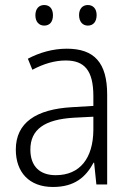

<svg xmlns="http://www.w3.org/2000/svg" viewBox="-20 -735 523 765"><path d="M121 -674C121 -649 135 -633 156 -633C178 -633 191 -648 191 -674C191 -700 178 -715 156 -715C135 -715 121 -700 121 -674ZM295 -675C295 -649 309 -633 330 -633C352 -633 365 -649 365 -675C365 -700 351 -715 330 -715C309 -715 295 -700 295 -675ZM246 -541C190 -541 136 -525 91 -501L109 -457C154 -481 198 -494 242 -494C316 -494 352 -455 352 -352V-313L268 -308C122 -300 43 -245 43 -139C43 -49 96 10 191 10C278 10 322 -30 353 -87H355L364 0H407V-358C407 -485 356 -541 246 -541ZM274 -266 352 -270V-217C351 -105 299 -37 202 -37C139 -37 101 -72 101 -139C101 -219 157 -259 274 -266Z"/></svg>

Font: Noto Sans Telugu SemiCondensed Light
Style: Regular
Weight: 300
Width: 4
Designer: Jelle Bosma - Monotype Design Team
Foundry: Monotype Imaging Inc.
Version: Version 2.005